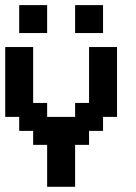

<svg xmlns="http://www.w3.org/2000/svg" viewBox="-20 -716 522 736"><path d="M107.1 -535.7V-321.4H160.7V-267.9H267.9V-321.4H321.4V-535.7H428.6V-267.9H375V-214.3H321.4V-160.7H267.9V0H160.7V-160.7H107.1V-214.3H53.6V-267.9H0V-535.7ZM375 -696.4V-589.3H267.9V-696.4ZM160.7 -696.4V-589.3H53.6V-696.4Z"/></svg>

Font: Jersey 10
Style: Regular
Weight: 400
Designer: Sarah Cadigan-Fried
Version: Version 1.000